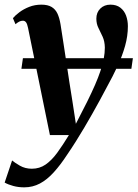

<svg xmlns="http://www.w3.org/2000/svg" viewBox="-55 -558 591 825"><path d="M65.5 -438Q62 -455.5 56.8 -462.2Q51.5 -469 43.5 -469Q35 -469 27.8 -465.2Q20.5 -461.5 11.5 -454L0.5 -480Q10.5 -492 28.5 -505.5Q46.5 -519 70.5 -528.5Q94.5 -538 123 -538Q150 -538 166.5 -528.2Q183 -518.5 191.8 -499.8Q200.5 -481 205 -454Q210.5 -419.5 216.8 -378.2Q223 -337 229.8 -293Q236.5 -249 243 -205.8Q249.5 -162.5 256 -124L271 -26L320.5 -123Q339 -160.5 353 -192.5Q367 -224.5 376.5 -252.8Q386 -281 390.8 -306Q395.5 -331 395.5 -353.5Q395 -380.5 386 -400.2Q377 -420 368 -437.8Q359 -455.5 359 -478Q359 -504.5 376 -521.2Q393 -538 419.5 -538Q445.5 -538 462.2 -525Q479 -512 486.8 -490.8Q494.5 -469.5 494.5 -445.5Q494.5 -403.5 482.5 -360.8Q470.5 -318 450.2 -274.2Q430 -230.5 404.5 -184.5Q389.5 -155.5 373.2 -126Q357 -96.5 340.5 -67.2Q324 -38 306.8 -9Q289.5 20 271.5 48.8Q253.5 77.5 234 106Q205 150.5 176.2 182.2Q147.5 214 116.5 230.5Q85.5 247 49 247Q24 247 2 241Q-20 235 -35 226.5L-3 131.5Q7.5 140.5 30.2 153.8Q53 167 82 167Q115 167 141 149Q167 131 190.8 98.5Q214.5 66 241 22.5H159.5ZM516 -308 509.5 -262.5H37L43.5 -308Z"/></svg>

Font: Merriweather 96pt
Style: Bold Italic
Weight: 700
Italic angle: -7.8°
Version: Version 2.101